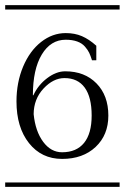

<svg xmlns="http://www.w3.org/2000/svg" viewBox="-29 -728 486 748"><path d="M-8.8 -708H437V-690.9H-8.8ZM-8.8 -17.1H437V0H-8.8ZM328.1 -277.8Q328.1 -349.6 301 -386.7Q273.9 -423.8 222.2 -423.8Q178.7 -423.8 140.6 -383.1Q102.5 -342.3 102.1 -283.2Q108.9 -216.3 139.2 -175.5Q169.4 -134.8 212.9 -134.8Q269 -134.8 298.6 -171.4Q328.1 -208 328.1 -277.8ZM329.1 -494.1Q323.7 -511.2 318.4 -522.5Q313 -533.7 301.8 -546.6Q290.5 -559.6 271.7 -566.4Q252.9 -573.2 227.1 -573.2Q168.5 -573.2 133.8 -515.6Q99.1 -458 99.1 -356.9H101.1Q119.1 -396.5 154.5 -423.3Q189.9 -450.2 225.1 -450.2Q300.8 -450.2 346.9 -403.1Q393.1 -356 393.1 -277.8Q393.1 -202.1 343.5 -155.5Q293.9 -108.9 212.9 -108.9Q132.8 -108.9 84 -170.4Q35.2 -231.9 35.2 -333Q35.2 -406.7 61 -468.3Q86.9 -529.8 131.1 -564.5Q175.3 -599.1 227.1 -599.1Q262.2 -599.1 290 -587.2Q317.9 -575.2 346.2 -549.8V-493.2H329.1Z"/></svg>

Font: FoglihtenFr01
Style: Regular
Weight: 500
Version: Version 0.68